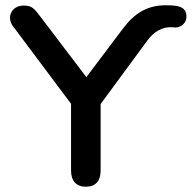

<svg xmlns="http://www.w3.org/2000/svg" viewBox="-20 -699 726 727"><path d="M305 8C342 8 361 -14 361 -53V-305L539 -547C565 -582 596 -596 626 -596C634 -596 636 -595 645 -595C663 -595 686 -610 686 -635C686 -674 656 -679 607 -679C537 -679 488 -648 445 -590L307 -407L133 -636C110 -666 101 -678 70 -678C23 -678 4 -633 29 -600L249 -306V-53C249 -14 269 8 305 8Z"/></svg>

Font: SN Pro Medium
Style: Regular
Weight: 500
Designer: Tobias Whetton
Foundry: Supernotes
Version: Version 1.003;Glyphs 3.3 (3324)